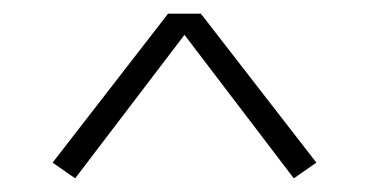

<svg xmlns="http://www.w3.org/2000/svg" viewBox="-20 -724 540 281"><path d="M90 -463 57 -486 226 -704H274L443 -486L410 -463L250 -673Z"/></svg>

Font: Iosevka Term Curly Extralight
Style: Regular
Weight: 200
Designer: Belleve Invis
Foundry: Belleve Invis
Version: Version 32.3.0